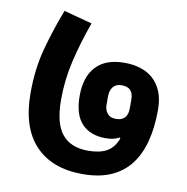

<svg xmlns="http://www.w3.org/2000/svg" viewBox="-79 -765 826 849"><g transform="rotate(10 334.5 -340.5)"><path d="M346 8Q209 8 133.5 -71.5Q58 -151 58 -306Q58 -413 82.5 -504.5Q107 -596 143 -689L270 -655Q236 -560 216 -474Q196 -388 196 -300Q196 -194 235 -146Q274 -98 352 -98Q405 -98 436.5 -116Q468 -134 484 -176L480 -180Q471 -174 455.5 -170Q440 -166 419 -166Q350 -166 312 -206.5Q274 -247 274 -331Q274 -416 317 -462.5Q360 -509 445 -509Q484 -509 517 -498.5Q550 -488 574 -466.5Q598 -445 612 -411Q626 -377 626 -329Q626 -251 610 -189Q594 -127 560.5 -83Q527 -39 474 -15.5Q421 8 346 8ZM398 -311Q398 -290 410.5 -274Q423 -258 449 -258Q502 -258 502 -315V-354Q502 -409 450 -409Q424 -409 411 -393Q398 -377 398 -351Z"/></g></svg>

Font: IBM Plex Sans Devanagari
Style: Bold
Weight: 700
Designer: Mike Abbink, Paul van der Laan, Pieter van Rosmalen, Erin McLaughlin
Foundry: Bold Monday
Version: Version 1.1